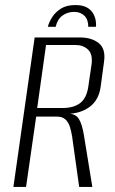

<svg xmlns="http://www.w3.org/2000/svg" viewBox="-20 -739 453 759"><path d="M278 -719Q305 -719 321.5 -710.5Q338 -702 346.5 -688.5Q355 -675 358 -660Q361 -645 359 -633H329Q329 -662 313.5 -677Q298 -692 273 -692Q247 -692 227 -677.5Q207 -663 200 -633H169Q174 -652 186.5 -671.5Q199 -691 221 -705Q243 -719 278 -719ZM33 0 117 -591H295Q343 -591 371 -568Q399 -545 391 -493L378 -397Q371 -344 335 -317Q299 -290 246 -289L247 -290Q279 -290 292 -268.5Q305 -247 312 -203L345 0H293L265 -200Q262 -219 256.5 -237Q251 -255 239 -266.5Q227 -278 206 -278H123L83 0ZM127 -312H227Q272 -312 298 -332.5Q324 -353 330 -403L342 -485Q347 -525 328 -543Q309 -561 280 -561H162Z"/></svg>

Font: Alumni Sans Light
Style: Italic
Weight: 300
Italic angle: -8°
Version: Version 1.016